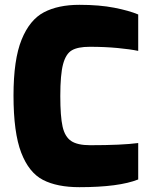

<svg xmlns="http://www.w3.org/2000/svg" viewBox="-20 -770 629 796"><path d="M36 -374Q36 -523 69.5 -605.5Q103 -688 162 -719Q221 -750 309 -750Q392 -750 453.5 -738Q515 -726 553 -710V-559Q520 -566 467 -571Q414 -576 352 -576Q303 -576 278 -561.5Q253 -547 241.5 -504Q230 -461 230 -372Q230 -287 239.5 -245Q249 -203 275 -185.5Q301 -168 354 -168Q485 -168 553 -177V-26Q473 6 309 6Q217 6 158.5 -24Q100 -54 68 -137Q36 -220 36 -374Z"/></svg>

Font: Exo Black
Style: Regular
Weight: 900
Designer: Natanael Gama
Foundry: Natanael Gama
Version: Version 1.500; ttfautohint (v1.6)